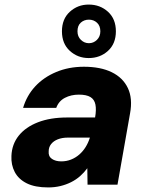

<svg xmlns="http://www.w3.org/2000/svg" viewBox="-20 -808 644 840"><path d="M191 12Q133 12 97 -6Q61 -24 44.5 -55.5Q28 -87 30 -126Q32 -177 62 -214.5Q92 -252 146 -273Q200 -294 274 -294H396Q402 -328 397.5 -350.5Q393 -373 375.5 -383.5Q358 -394 325 -394Q291 -394 264 -380Q237 -366 226 -336H81Q97 -390 134 -430Q171 -470 226 -493Q281 -516 347 -516Q420 -516 469 -492Q518 -468 539.5 -422.5Q561 -377 549 -312L494 0H363L362 -72Q348 -53 330.5 -37.5Q313 -22 291 -11Q269 0 244 6Q219 12 191 12ZM248 -102Q271 -102 291 -110Q311 -118 327 -132Q343 -146 354.5 -164.5Q366 -183 373 -205V-206H277Q252 -206 233 -198.5Q214 -191 203.5 -177.5Q193 -164 193 -146Q191 -124 207 -113Q223 -102 248 -102ZM368 -554Q320 -554 285.5 -585.5Q251 -617 251 -671Q251 -725 285.5 -756.5Q320 -788 368 -788Q418 -788 452.5 -756.5Q487 -725 487 -671Q487 -617 452.5 -585.5Q418 -554 368 -554ZM369 -619Q389 -619 404 -633.5Q419 -648 419 -671Q419 -695 404.5 -708.5Q390 -722 369 -722Q348 -722 333.5 -709Q319 -696 319 -671Q319 -648 334 -633.5Q349 -619 369 -619Z"/></svg>

Font: DM Sans Black
Style: Italic
Weight: 900
Italic angle: -10°
Designer: Colophon Foundry, Jonny Pinhorn
Foundry: Colophon Foundry
Version: Version 4.004;gftools[0.9.30]